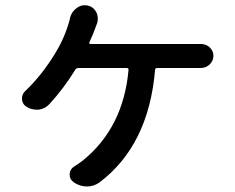

<svg xmlns="http://www.w3.org/2000/svg" viewBox="-20 -628 881 720"><path d="M315.4 -469.7Q313.5 -467.8 314.9 -465.3Q316.4 -462.9 319.3 -462.9H697.3Q718.8 -462.9 731.4 -462.9Q732.4 -462.9 733.4 -462.9Q752 -462.9 765.6 -451.2Q780.3 -437.5 780.3 -418.9Q780.3 -399.4 765.6 -385.7Q752 -373 732.4 -373Q732.4 -373 731.4 -373Q717.8 -373 697.3 -373H569.3Q561.5 -373 561.5 -365.2Q537.1 -83 353.5 55.7Q332 71.3 306.6 71.3Q280.3 71.3 257.8 56.6L255.9 54.7Q241.2 44.9 241.2 27.3Q241.2 6.8 258.8 -3.9Q277.3 -15.6 291 -26.4Q442.4 -149.4 461.9 -365.2Q462.9 -373 455.1 -373H274.4Q266.6 -373 262.7 -367.2Q219.7 -296.9 165 -237.3Q148.4 -219.7 125 -216.8Q120.1 -216.8 116.2 -216.8Q97.7 -216.8 81.1 -226.6Q62.5 -237.3 62.5 -258.8Q62.5 -275.4 75.2 -287.1Q136.7 -345.7 185.5 -425.8Q223.6 -487.3 241.2 -553.7Q242.2 -558.6 243.2 -563.5Q250 -585.9 268.6 -598.6Q282.2 -608.4 296.9 -608.4Q302.7 -608.4 308.6 -607.4Q330.1 -602.5 340.8 -583Q346.7 -571.3 346.7 -557.6Q346.7 -549.8 344.7 -542Q343.8 -541 343.8 -540Q330.1 -501 315.4 -469.7Z"/></svg>

Font: Gen Jyuu Gothic P Medium
Style: Regular
Weight: 500
Designer: [Source Han Sans]
Ryoko NISHIZUKA  (kana & ideographs); Paul D. Hunt (Latin, Greek & Cyrillic); Wenlong ZHANG  (bopomofo
Version: Version 1.002.20150607